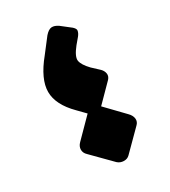

<svg xmlns="http://www.w3.org/2000/svg" viewBox="-148 -642 642 726"><g transform="rotate(-30 173.0 -279.5)"><path d="M200 -208Q189 -196 179 -196Q169 -196 157 -208L117 -249Q60 -306 60 -361.5Q60 -417 118 -488L165 -549Q180 -566 193 -567Q206 -568 222 -557L254 -532Q274 -518 272.5 -507.5Q271 -497 262 -486L241 -461Q213 -426 216.5 -407Q220 -388 245 -362L275 -334Q285 -324 287 -311.5Q289 -299 279 -288ZM203 -2Q193 8 177.5 7.5Q162 7 151 -3L70 -85Q58 -96 58 -110.5Q58 -125 70 -137L151 -219Q162 -230 176.5 -230Q191 -230 202 -219L281 -137Q294 -124 295.5 -109.5Q297 -95 285 -84Z"/></g></svg>

Font: Rubik Black
Style: Regular
Weight: 900
Designer: Hubert and Fischer
Foundry: Hubert and Fischer
Version: Version 2.300;gftools[0.9.30]